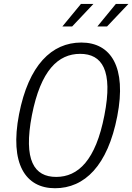

<svg xmlns="http://www.w3.org/2000/svg" viewBox="-20 -962 684 993"><path d="M586.5 -361C636 -615.5 553.5 -742 400.5 -742C247.5 -742 128 -625.5 78.5 -371C29 -115 111.5 11.5 264.5 11.5C417.5 11.5 537 -105 586.5 -361ZM520 -366C475 -132.5 384 -47 270.5 -47C157 -47 100 -132.5 145 -366C190.5 -598.5 281 -683.5 394.5 -683.5C508 -683.5 565.5 -598.5 520 -366ZM302.5 -825H353L463 -941.5H398.5ZM483.5 -825H533.5L644 -941.5H579Z"/></svg>

Font: Monaspace Neon ExtraLight
Style: Italic
Weight: 200
Italic angle: -11°
Designer: Riley Cran & the Lettermatic Team
Foundry: Lettermatic
Version: Version 1.200 (Monaspace Neon)